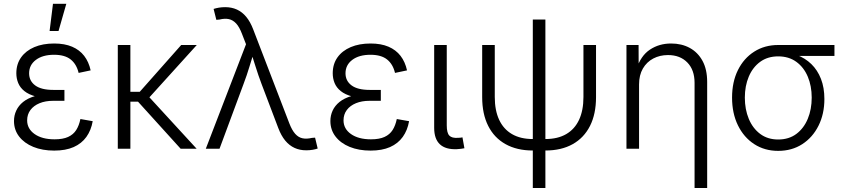

<svg xmlns="http://www.w3.org/2000/svg" viewBox="-20 -773 4377 998"><path d="M261.7 9.8Q200.2 9.8 153.1 -9.5Q106 -28.8 79.3 -63.5Q52.7 -98.1 52.7 -144Q52.7 -172.9 64.5 -198.2Q76.2 -223.6 100.3 -243.2Q124.5 -262.7 162.8 -273.9Q201.2 -285.2 254.9 -285.2H314.9V-249H255.9Q216.3 -249 185.8 -236.6Q155.3 -224.1 138.2 -201.2Q121.1 -178.2 121.1 -147.5Q121.1 -103.5 159.9 -76.2Q198.7 -48.8 263.7 -48.8Q307.1 -48.8 334.2 -61.3Q361.3 -73.7 376.2 -97.2Q391.1 -120.6 397.9 -154.3L461.9 -143.1Q453.6 -95.7 429 -61.3Q404.3 -26.9 362.8 -8.5Q321.3 9.8 261.7 9.8ZM255.9 -261.7Q202.1 -261.7 165.5 -271.7Q128.9 -281.7 106.7 -299.6Q84.5 -317.4 74.7 -341.3Q64.9 -365.2 64.9 -392.1Q64.9 -439.9 89.6 -474.6Q114.3 -509.3 158.4 -528.1Q202.6 -546.9 261.7 -546.9Q315.9 -546.9 354.7 -530.3Q393.6 -513.7 417.5 -482.7Q441.4 -451.7 451.2 -407.2L388.7 -394Q377.9 -439.5 347.4 -463.9Q316.9 -488.3 261.2 -488.3Q201.7 -488.3 166.5 -461.7Q131.3 -435.1 131.3 -392.1Q131.3 -352.5 162.8 -329.1Q194.3 -305.7 256.8 -305.7H314.9V-261.7ZM237.8 -611.8 255.4 -753.4H324.7L284.2 -611.8Z M657.7 -539.1V0H592.3V-539.1ZM1002.9 -539.1 736.3 -244.6H630.4V-295.9H706.5L921.9 -539.1ZM918.9 0 693.8 -248.5 733.4 -292.5 1002 0Z M1049.8 0 1258.8 -543 1238.3 -595.7Q1224.6 -632.3 1207.8 -650.6Q1190.9 -668.9 1169.7 -673.6Q1148.4 -678.2 1121.1 -671.4L1104.5 -669.9L1090.3 -726.6Q1102.1 -730.5 1117.7 -733.2Q1133.3 -735.8 1150.4 -735.8Q1184.1 -735.8 1211.4 -723.4Q1238.8 -710.9 1260 -685.3Q1281.2 -659.7 1296.4 -619.6L1483.9 -131.8Q1497.6 -96.2 1514.4 -77.4Q1531.2 -58.6 1552.5 -54.2Q1573.7 -49.8 1601.1 -56.2L1617.7 -57.6L1631.3 -1Q1620.6 2.9 1605 5.6Q1589.4 8.3 1571.8 8.3Q1538.1 8.3 1511 -4.2Q1483.9 -16.6 1462.6 -42.2Q1441.4 -67.9 1426.3 -107.9L1339.4 -336.9Q1322.3 -382.3 1308.8 -425.8Q1295.4 -469.2 1281.2 -512.7H1303.2Q1289.6 -470.2 1276.4 -426Q1263.2 -381.8 1246.1 -336.9L1121.1 0Z M1906.2 9.8Q1844.7 9.8 1797.6 -9.5Q1750.5 -28.8 1723.9 -63.5Q1697.3 -98.1 1697.3 -144Q1697.3 -172.9 1709 -198.2Q1720.7 -223.6 1744.9 -243.2Q1769 -262.7 1807.4 -273.9Q1845.7 -285.2 1899.4 -285.2H1959.5V-249H1900.4Q1860.8 -249 1830.3 -236.6Q1799.8 -224.1 1782.7 -201.2Q1765.6 -178.2 1765.6 -147.5Q1765.6 -103.5 1804.4 -76.2Q1843.3 -48.8 1908.2 -48.8Q1951.7 -48.8 1978.8 -61.3Q2005.9 -73.7 2020.8 -97.2Q2035.6 -120.6 2042.5 -154.3L2106.4 -143.1Q2098.1 -95.7 2073.5 -61.3Q2048.8 -26.9 2007.3 -8.5Q1965.8 9.8 1906.2 9.8ZM1900.4 -261.7Q1846.7 -261.7 1810.1 -271.7Q1773.4 -281.7 1751.2 -299.6Q1729 -317.4 1719.2 -341.3Q1709.5 -365.2 1709.5 -392.1Q1709.5 -439.9 1734.1 -474.6Q1758.8 -509.3 1803 -528.1Q1847.2 -546.9 1906.2 -546.9Q1960.4 -546.9 1999.3 -530.3Q2038.1 -513.7 2062 -482.7Q2085.9 -451.7 2095.7 -407.2L2033.2 -394Q2022.5 -439.5 1991.9 -463.9Q1961.4 -488.3 1905.8 -488.3Q1846.2 -488.3 1811 -461.7Q1775.9 -435.1 1775.9 -392.1Q1775.9 -352.5 1807.4 -329.1Q1838.9 -305.7 1901.4 -305.7H1959.5V-261.7Z M2355 2.4Q2296.4 4.9 2266.6 -22.9Q2236.8 -50.8 2236.8 -108.4V-539.1H2302.2V-121.1Q2302.2 -82 2315.7 -68.1Q2329.1 -54.2 2360.8 -56.6Q2369.6 -57.1 2374.3 -57.4Q2378.9 -57.6 2383.8 -59.1L2394 -2.4Q2386.7 -1 2376.2 0.5Q2365.7 2 2355 2.4Z M2749.5 9.3Q2667 9.3 2607.9 -23.7Q2548.8 -56.6 2517.6 -118.7Q2486.3 -180.7 2486.3 -268.1V-539.1H2551.8V-268.6Q2551.8 -199.2 2574.5 -150.4Q2597.2 -101.6 2641.4 -75.9Q2685.5 -50.3 2749.5 -50.3H2814.9Q2878.9 -50.3 2923.1 -75.9Q2967.3 -101.6 2990 -150.4Q3012.7 -199.2 3012.7 -268.6V-539.1H3078.1V-268.1Q3078.1 -180.7 3046.9 -118.7Q3015.6 -56.6 2956.8 -23.7Q2897.9 9.3 2814.9 9.3ZM2749.5 204.1V-671.4H2814.9V204.1Z M3301.8 -334V0H3236.3V-539.1H3299.3L3299.8 -413.1H3288.1Q3310.5 -483.4 3358.4 -515.1Q3406.2 -546.9 3468.3 -546.9Q3523.4 -546.9 3565.7 -523.7Q3607.9 -500.5 3631.8 -456.3Q3655.8 -412.1 3655.8 -347.2V204.1H3590.3V-342.3Q3590.3 -409.7 3552.7 -448.2Q3515.1 -486.8 3452.1 -486.8Q3409.7 -486.8 3375.5 -468.8Q3341.3 -450.7 3321.5 -416.5Q3301.8 -382.3 3301.8 -334Z M4024.9 11.2Q3954.6 11.2 3900.4 -23.9Q3846.2 -59.1 3815.7 -121.6Q3785.2 -184.1 3785.2 -265.6Q3785.2 -347.2 3815.7 -408.7Q3846.2 -470.2 3900.4 -504.6Q3954.6 -539.1 4024.9 -539.1H4317.4V-482.4H4092.8L4024.9 -480Q3970.2 -480 3931.4 -451.7Q3892.6 -423.3 3872.1 -374.8Q3851.6 -326.2 3851.6 -265.6Q3851.6 -204.6 3872.1 -155.3Q3892.6 -106 3931.4 -76.9Q3970.2 -47.9 4024.9 -47.9Q4080.6 -47.9 4119.4 -76.9Q4158.2 -106 4178.7 -155.3Q4199.2 -204.6 4199.2 -265.6Q4199.2 -326.2 4178.7 -374.8Q4158.2 -423.3 4119.1 -451.7Q4080.1 -480 4024.9 -480V-503.9Q4077.1 -503.9 4121.1 -487.5Q4165 -471.2 4197.3 -439.9Q4229.5 -408.7 4247.3 -363Q4265.1 -317.4 4265.1 -258.3Q4265.1 -180.7 4234.6 -119.6Q4204.1 -58.6 4150.1 -23.7Q4096.2 11.2 4024.9 11.2Z"/></svg>

Font: Inter 18pt Light
Style: Regular
Weight: 300
Designer: Rasmus Andersson
Foundry: rsms
Version: Version 4.001;git-66647c0bb